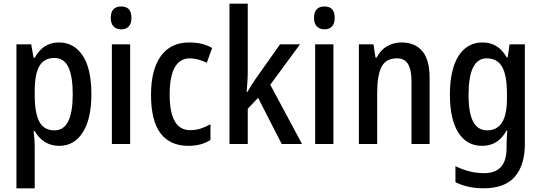

<svg xmlns="http://www.w3.org/2000/svg" viewBox="-20 -780 2931 1040"><path d="M299 -550Q381 -550 428 -479Q475 -408 475 -270Q475 -136 428.5 -63Q382 10 301 10Q256 10 222.5 -11.5Q189 -33 168 -70H162Q165 -48 166.5 -27.5Q168 -7 168 8V240H69V-540H149L162 -467H168Q213 -550 299 -550ZM274 -466Q219 -466 193.5 -422.5Q168 -379 168 -286V-266Q168 -168 193 -121Q218 -74 275 -74Q326 -74 350 -124Q374 -174 374 -270Q374 -366 350.5 -416Q327 -466 274 -466Z M637 -745Q692 -745 692 -683Q692 -652 677 -636.5Q662 -621 637 -621Q611 -621 595.5 -636.5Q580 -652 580 -683Q580 -745 637 -745ZM685 -540V0H586V-540Z M1001 10Q901 10 849.5 -58Q798 -126 798 -266Q798 -402 851 -476Q904 -550 1005 -550Q1044 -550 1075 -542Q1106 -534 1129 -520L1100 -440Q1077 -451 1054 -457.5Q1031 -464 1009 -464Q899 -464 899 -267Q899 -75 1010 -75Q1040 -75 1067 -83.5Q1094 -92 1120 -107V-22Q1071 10 1001 10Z M1322 -391Q1322 -363 1320 -336Q1318 -309 1316 -282H1320Q1330 -300 1341.5 -318Q1353 -336 1364 -352L1497 -540H1605L1444 -321L1616 0H1506L1378 -250L1322 -191V0H1223V-760H1322Z M1738 -745Q1793 -745 1793 -683Q1793 -652 1778 -636.5Q1763 -621 1738 -621Q1712 -621 1696.5 -636.5Q1681 -652 1681 -683Q1681 -745 1738 -745ZM1786 -540V0H1687V-540Z M2154 -550Q2228 -550 2267.5 -503Q2307 -456 2307 -360V0H2209V-340Q2209 -401 2190.5 -432.5Q2172 -464 2130 -464Q2071 -464 2047 -418.5Q2023 -373 2023 -274V0H1924V-540H2003L2014 -468H2020Q2041 -509 2076.5 -529.5Q2112 -550 2154 -550Z M2594 -550Q2635 -550 2667.5 -531Q2700 -512 2725 -469H2730L2740 -540H2823V-1Q2823 115 2768.5 177.5Q2714 240 2599 240Q2514 240 2447 207V120Q2524 158 2602 158Q2662 158 2693 125Q2724 92 2724 19V4Q2724 -12 2725 -33.5Q2726 -55 2728 -73H2724Q2700 -30 2667 -10Q2634 10 2591 10Q2508 10 2462.5 -62Q2417 -134 2417 -267Q2417 -403 2463.5 -476.5Q2510 -550 2594 -550ZM2616 -464Q2518 -464 2518 -266Q2518 -168 2543 -121Q2568 -74 2619 -74Q2672 -74 2699 -116Q2726 -158 2726 -247V-271Q2726 -373 2699.5 -418.5Q2673 -464 2616 -464Z"/></svg>

Font: Noto Sans Gurmukhi Condensed Medium
Style: Regular
Weight: 500
Width: 3
Designer: Jelle Bosma - Monotype Design Team
Foundry: Monotype Imaging Inc.
Version: Version 2.004; ttfautohint (v1.8.4.7-5d5b)